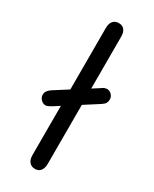

<svg xmlns="http://www.w3.org/2000/svg" viewBox="-171 -675 584 729"><g transform="rotate(30 121.0 -310.5)"><path d="M185 -382 25 -280Q15 -273 10.5 -266Q6 -259 6 -250Q6 -238 15 -229Q24 -220 35 -220Q40 -220 45.5 -222.5Q51 -225 58 -229L217 -331Q228 -338 232 -345Q236 -352 236 -361Q236 -373 227.5 -382Q219 -391 208 -391Q203 -391 197 -389Q191 -387 185 -382ZM87 -32Q87 -13 96 -2Q105 9 121 9Q137 9 145.5 -2Q154 -13 154 -32V-589Q154 -609 145.5 -619.5Q137 -630 121 -630Q105 -630 96 -619.5Q87 -609 87 -589Z"/></g></svg>

Font: Beiruti
Style: Regular
Weight: 400
Designer: Arlette Boutros
Foundry: Boutros
Version: Version 1.41